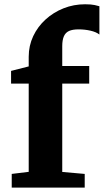

<svg xmlns="http://www.w3.org/2000/svg" viewBox="-20 -856 474 876"><path d="M33.5 0V-62.5L111 -72V-474.5H30.5V-532.5L111 -553V-597Q111 -647.5 131.5 -691Q152 -734.5 188 -767.2Q224 -800 270.2 -818.2Q316.5 -836.5 368 -836.5Q396 -836.5 411.8 -833Q427.5 -829.5 433.5 -827.5V-698.5Q419 -710 393 -716Q367 -722 338.5 -722Q311.5 -722 295.2 -714.8Q279 -707.5 271.5 -690.5Q264 -673.5 264 -645.5V-555H387V-474.5H264V-71.5L366.5 -62.5V0Z"/></svg>

Font: Merriweather 20pt ExtraBold
Style: Regular
Weight: 800
Version: Version 2.100